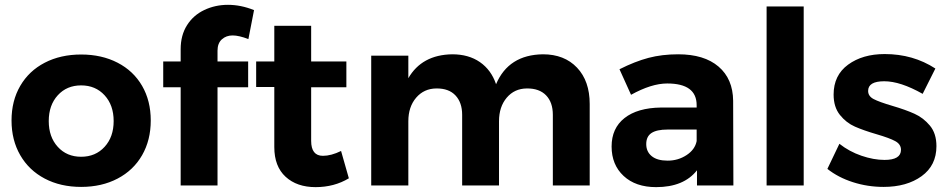

<svg xmlns="http://www.w3.org/2000/svg" viewBox="-20 -769 3931 796"><path d="M219.5 -374Q182.1 -333 182.1 -267.1Q182.1 -201.2 219.5 -160.2Q256.8 -119.1 316.4 -119.1Q376 -119.1 413.6 -160.2Q451.2 -201.2 451.2 -267.1Q451.2 -333 413.6 -374Q376 -415 316.4 -415Q256.8 -415 219.5 -374ZM569.1 -413.1Q605 -351.1 605 -269.5Q605 -188 569.1 -125.5Q533.2 -63 467.5 -28.6Q401.9 5.9 316.4 5.9Q231 5.9 165.5 -28.6Q100.1 -63 64 -125.5Q27.8 -188 27.8 -269.5Q27.8 -351.1 64 -413.1Q100.1 -475.1 165.5 -509Q231 -543 316.4 -543Q401.9 -543 467.5 -509Q533.2 -475.1 569.1 -413.1Z M881.8 -559.1V-514.2H1008.8V-407.2H881.8V0H729V-407.2H656.7V-514.2H729V-564.9Q729 -623 755.4 -664.6Q781.7 -706.1 826.9 -727.5Q872.1 -749 925.3 -749Q978.5 -749 1033.2 -727.1L1009.8 -606.9Q970.7 -622.1 944.3 -622.1Q918 -622.1 899.9 -606Q881.8 -589.8 881.8 -559.1Z M1117.2 -159.2V-408.2H1042V-514.2H1117.2V-662.1H1270V-514.2H1416V-407.2H1270V-185.1Q1270 -123 1318.8 -123Q1353 -123 1394 -143.1L1426.3 -29.8Q1365.7 6.8 1288.3 6.8Q1210.9 6.8 1164.1 -36.1Q1117.2 -79.1 1117.2 -159.2Z M2424.8 -337.9V0H2272V-293Q2272 -344.7 2243.9 -373.8Q2215.8 -402.8 2164.3 -402.3Q2112.8 -401.9 2080.8 -364Q2048.8 -326.2 2048.8 -266.1V0H1896V-293Q1896 -343.8 1868.4 -373.3Q1840.8 -402.8 1789.3 -402.3Q1737.8 -401.9 1705.3 -364Q1672.9 -326.2 1672.9 -266.1V0H1519V-538.1H1672.9V-444.8Q1729 -542 1855 -543.9Q1922.9 -543.9 1969.7 -511.5Q2016.6 -479 2036.6 -419.9Q2088.4 -542 2231 -543.9Q2319.8 -543.9 2372.3 -488.5Q2424.8 -433.1 2424.8 -337.9Z M2868.2 -231.9H2747.6Q2702.6 -231.9 2680.9 -217.5Q2659.2 -203.1 2659.2 -171.6Q2659.2 -140.1 2681.9 -121.6Q2704.6 -103 2748 -103Q2791.5 -103 2826.4 -126Q2861.3 -148.9 2868.2 -184.1ZM2868.2 -333Q2868.2 -422.9 2746.1 -422.9Q2680.7 -422.9 2596.2 -376L2548.3 -481.9Q2612.3 -514.2 2668.5 -529.1Q2724.6 -543.9 2791.5 -543.9Q2899.4 -543.9 2959 -492.9Q3018.6 -441.9 3019.5 -351.1L3020.5 0H2869.6V-63Q2814.9 6.8 2700.2 6.8Q2615.2 6.8 2565.4 -39.6Q2515.6 -85.9 2515.6 -161.6Q2515.6 -237.3 2569.1 -279.5Q2622.6 -321.8 2720.2 -323.2H2868.2Z M3158.2 -742.2H3312V0H3158.2Z M3579.1 -392.1Q3579.1 -370.1 3602.1 -358.2Q3625 -346.2 3679.7 -330.1Q3734.4 -314 3771.2 -297.4Q3808.1 -280.8 3835.2 -248.3Q3862.3 -215.8 3862.3 -163.1Q3862.3 -83 3800.8 -38.6Q3739.3 5.9 3643.1 5.9Q3577.1 5.9 3516.1 -13.7Q3455.1 -33.2 3410.2 -68.8L3460 -172.9Q3501 -140.6 3551.5 -123.3Q3602.1 -106 3647 -106Q3715.3 -106 3715.3 -147.9Q3715.3 -170.9 3691.7 -183.8Q3668 -196.8 3614.5 -212.4Q3561 -228 3524.7 -243.9Q3488.3 -259.8 3462.2 -292.5Q3436 -325.2 3436 -377Q3436 -457 3496.1 -501Q3556.2 -544.9 3647.9 -544.9Q3765.6 -544.9 3857.9 -484.9L3805.2 -379.9Q3712.9 -432.1 3646 -432.1Q3579.1 -432.1 3579.1 -392.1Z"/></svg>

Font: Montserrat-SemiBold
Style: Regular
Weight: 600
Designer: Julieta Ulanovsky
Foundry: Julieta Ulanovsky
Version: Version 6.001